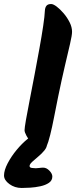

<svg xmlns="http://www.w3.org/2000/svg" viewBox="-72 -765 401 954"><path d="M151 -712Q152 -728 159 -736.5Q166 -745 182 -745Q193 -745 210 -732Q227 -719 244.5 -698.5Q262 -678 274 -654Q286 -630 286 -607Q286 -590 276 -547Q266 -504 250.5 -438Q235 -372 217 -285Q206 -231 196.5 -182Q187 -133 177.5 -95Q168 -57 158.5 -35Q149 -13 138 -13Q128 -13 113 -25Q98 -37 83.5 -55Q69 -73 59.5 -90.5Q50 -108 50 -118Q50 -129 57 -169.5Q64 -210 75.5 -268Q87 -326 99.5 -392.5Q112 -459 123.5 -522Q135 -585 142.5 -635.5Q150 -686 151 -712ZM162 -51Q162 -34 149 -18Q136 -2 118.5 12.5Q101 27 88 39Q75 51 75 60Q75 68 86.5 69.5Q98 71 106 71Q114 71 123.5 69.5Q133 68 143 68Q159 68 173.5 83Q188 98 188 112Q188 132 171 143.5Q154 155 128.5 160.5Q103 166 78 167.5Q53 169 36 169Q1 169 -25.5 149.5Q-52 130 -52 107Q-52 81 -34 46.5Q-16 12 11 -20.5Q38 -53 65 -74.5Q92 -96 110 -96Q127 -96 144.5 -82.5Q162 -69 162 -51Z"/></svg>

Font: Kalam Variable Light
Style: Regular
Weight: 300
Designer: Lipi Raval, Jonny Pinhorn
Foundry: Indian Type Foundry
Version: Version 3.000